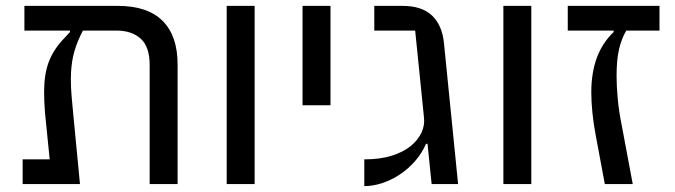

<svg xmlns="http://www.w3.org/2000/svg" viewBox="-20 -626 2297 653"><path d="M57 -84H149L133 -243Q130 -280 130 -313Q130 -372 145 -413Q160 -454 192 -489L218 -517V-522H63V-606H381Q482 -606 533 -555Q584 -504 584 -407V0H489V-405Q489 -467 458.5 -494.5Q428 -522 376 -522H262L254 -506Q237 -471 229 -435.5Q221 -400 221 -356Q221 -329 223.5 -299Q226 -269 229 -239L252 0H57Z M751 -606H846V0H751Z M1009 -606H1104V-268H1009Z M1434 -137H1429Q1415 -105 1392 -78.5Q1369 -52 1340.5 -33Q1312 -14 1280.5 -3.5Q1249 7 1219 7V-84Q1273 -84 1312.5 -96.5Q1352 -109 1377 -129.5Q1402 -150 1413.5 -175Q1425 -200 1422 -226L1392 -522H1253V-606H1349Q1415 -606 1449.5 -573Q1484 -540 1490 -479L1538 0H1448Z M1692 -606H1787V0H1692Z M1911 -606H2223V-522H2110Q2094 -495 2085.5 -459Q2077 -423 2077 -368Q2077 -333 2081 -289.5Q2085 -246 2096 -192L2132 0H2037L2007 -161Q1999 -202 1995 -240.5Q1991 -279 1991 -312Q1991 -445 2067 -517V-522H1911Z"/></svg>

Font: IBM Plex Sans Hebrew Text
Style: Regular
Weight: 450
Designer: Mike Abbink, Paul van der Laan, Pieter van Rosmalen, Yanek Iontef
Foundry: Bold Monday
Version: Version 1.2